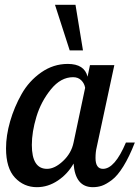

<svg xmlns="http://www.w3.org/2000/svg" viewBox="-20 -770 579 796"><path d="M5 -155Q5 -208 22 -267Q39 -326 69.5 -380Q100 -434 150.5 -469.5Q201 -505 261 -505Q330 -505 343 -452L353 -500H454L381 -160Q376 -140 376 -115Q376 -70 407 -70Q456 -70 502 -179H539Q516 -120 491.5 -80.5Q467 -41 443.5 -23.5Q420 -6 402.5 0Q385 6 365 6Q292 6 285 -92Q261 -49 220 -21.5Q179 6 133 6Q79 6 42 -33.5Q5 -73 5 -155ZM112 -169Q112 -70 175 -70Q207 -70 241.5 -102.5Q276 -135 285 -179L333 -406Q330 -424 317 -437Q304 -450 283 -450Q232 -450 191 -399.5Q150 -349 131 -286Q112 -223 112 -169ZM208 -750H293L324 -561H269Z"/></svg>

Font: Lobster Two
Style: Italic
Weight: 400
Designer: Pablo Impallari
Foundry: Pablo Impallari. www.impallari.com
Version: Version 1.006